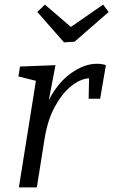

<svg xmlns="http://www.w3.org/2000/svg" viewBox="-20 -814 492 834"><path d="M62 0 136 -463 60 -482 67 -525 221 -531 192 -379Q231 -455 288.5 -496Q346 -537 401 -537Q423 -537 440 -531L415 -385H365L367 -474Q330 -472 290.5 -441Q251 -410 218.5 -351Q186 -292 173 -207L140 0ZM428 -794 452 -762 304 -633 258 -630 142 -762 175 -794 288 -697Z"/></svg>

Font: Bitter
Style: Italic
Weight: 400
Italic angle: -9°
Designer: Sol Matas, and Bitter project Authors
Foundry: Sol Matas
Version: Version 2.001